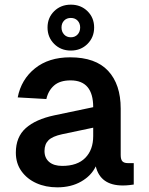

<svg xmlns="http://www.w3.org/2000/svg" viewBox="-20 -792 640 824"><path d="M226 12Q176 12 136 -6Q96 -24 72 -57.5Q48 -91 48 -137Q48 -204 90.5 -242Q133 -280 213 -297L380 -332Q380 -447 283 -447Q237 -447 212 -425Q187 -403 179 -367L56 -374Q71 -451 130 -498.5Q189 -546 281 -546Q390 -546 444 -488Q498 -430 498 -326V-127Q498 -107 505.5 -99.5Q513 -92 528 -92H554V0Q548 1 534.5 2.5Q521 4 507 4Q411 4 391 -78Q372 -38 328.5 -13Q285 12 226 12ZM247 -80Q312 -80 346 -114.5Q380 -149 380 -208V-244L247 -216Q205 -207 188 -190Q171 -173 171 -144Q171 -114 191 -97Q211 -80 247 -80ZM284 -575Q241 -575 212.5 -603.5Q184 -632 184 -674Q184 -716 212.5 -744Q241 -772 284 -772Q327 -772 355.5 -744Q384 -716 384 -674Q384 -632 355.5 -603.5Q327 -575 284 -575ZM284 -632Q302 -632 313 -644Q324 -656 324 -674Q324 -692 313 -703.5Q302 -715 284 -715Q266 -715 255 -703.5Q244 -692 244 -674Q244 -656 255 -644Q266 -632 284 -632Z"/></svg>

Font: Geist Mono SemiBold
Style: Regular
Weight: 600
Monospace: yes
Designer: Basement.studio, Andrés Briganti, Mateo Zaragoza
Foundry: Basement.studio, Vercel, Andrés Briganti, Guido Ferreyra, Mateo Zaragoza
Version: Version 1.500; ttfautohint (v1.8.4.7-5d5b)